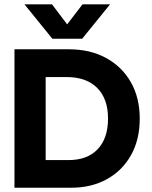

<svg xmlns="http://www.w3.org/2000/svg" viewBox="-20 -882 714 902"><path d="M366 -700H226L95 -861.5H224.5L295.5 -767.5L367.5 -861.5H497ZM303 -650.5Q403 -650.5 478 -609.8Q553 -569 594.8 -495.8Q636.5 -422.5 636.5 -324.5Q636.5 -227 596 -154Q555.5 -81 482.8 -40.5Q410 0 313 0H48V-650.5ZM194.5 -520V-130H302.5Q390.5 -130 439 -181.2Q487.5 -232.5 487.5 -325Q487.5 -417.5 436.8 -468.8Q386 -520 293 -520Z"/></svg>

Font: Overused Grotesk
Style: Bold
Weight: 710
Version: Version 0.004